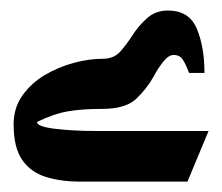

<svg xmlns="http://www.w3.org/2000/svg" viewBox="-20 -1084 422 365"><path d="M174.3 -972.2Q196.3 -972.2 208.3 -985.6Q220.2 -999 231 -1015.6Q242.2 -1033.7 258.8 -1048.8Q275.4 -1064 299.3 -1064Q339.8 -1064 354.2 -1029.3Q368.7 -994.6 368.7 -945.3H339.4Q333.5 -961.4 327.6 -970.5Q321.8 -979.5 310.1 -979.5Q300.8 -979.5 291 -967.5Q281.2 -955.6 272 -938.5Q259.3 -915.5 239 -896.2Q218.8 -877 174.3 -877Q135.7 -877 108.9 -872.3Q82 -867.7 50.3 -852.1Q50.3 -843.3 85 -839.1Q119.6 -835 163.6 -835H376.5L336.4 -738.8H132.3Q95.2 -738.8 66.7 -747.8Q38.1 -756.8 22 -780.3Q5.9 -803.7 5.9 -847.7Q5.9 -878.9 22.5 -902.3Q39.1 -925.8 64.9 -941.2Q90.8 -956.5 119.9 -964.4Q148.9 -972.2 174.3 -972.2Z"/></svg>

Font: Pinar-FD Black
Style: Regular
Weight: 900
Designer: Amin Abedi
Version: Version 3.000